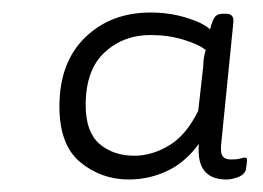

<svg xmlns="http://www.w3.org/2000/svg" viewBox="-20 -728 420 307"><path d="M186 -441Q142 -441 108.5 -468.5Q75 -496 75 -558Q75 -628 116 -668Q157 -708 221 -708Q250 -708 277 -700Q304 -692 316 -681Q319 -694 323 -700Q327 -706 336 -706H342Q355 -706 353 -691L334 -501Q332 -485 335.5 -479Q339 -473 350 -473Q359 -473 364 -474.5Q369 -476 372 -476Q375 -476 375 -472Q375 -470 374.5 -466Q374 -462 373 -456Q370 -448 360 -444.5Q350 -441 342 -441Q293 -441 298 -498Q276 -468 247 -454.5Q218 -441 186 -441ZM195 -479Q223 -479 250.5 -495.5Q278 -512 297 -551L305 -622Q305 -629 306 -635.5Q307 -642 309 -648Q298 -657 273.5 -664.5Q249 -672 221 -672Q177 -672 147 -644Q117 -616 117 -560Q117 -517 139 -498Q161 -479 195 -479Z"/></svg>

Font: Asap Expanded Expanded Light
Style: Italic
Weight: 300
Width: 7
Italic angle: -6°
Designer: Pablo Cosgaya
Foundry: Omnibus-Type
Version: Version 3.001; ttfautohint (v1.8.4.7-5d5b)